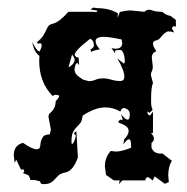

<svg xmlns="http://www.w3.org/2000/svg" viewBox="-20 -466 484 497"><path d="M58.6 0Q56.6 -10.7 52.5 -12.9Q48.3 -15.1 40 -17.6L43 -23.9L39.6 -28.3L34.7 -26.4L22 -52.7L18.1 -44.4L15.6 -63.5Q15.6 -90.3 39.6 -96.2Q63.5 -79.6 74.7 -79.6Q84.5 -79.6 84.5 -91.3Q85 -104.5 93.8 -114.7Q101.6 -118.2 106.9 -118.2H108.9L111.8 -130.4L105.5 -163.6Q105.5 -169.4 108.2 -171.9Q110.8 -174.3 114 -177.5Q117.2 -180.7 120.4 -186.5Q123.5 -192.4 124.5 -204.6Q133.3 -213.4 133.3 -217.3Q133.3 -219.7 128.9 -219.7Q126.5 -220.7 124.5 -220.7Q120.1 -220.7 116.7 -217.3Q81.5 -252.4 81.5 -308.6L82 -321.3Q67.9 -331.1 63.5 -357.4Q75.2 -333 82.5 -333Q87.9 -342.8 87.9 -348.6Q87.9 -354 83.5 -354Q81.5 -354 78.1 -352.5L75.7 -356.9Q87.4 -366.2 92 -374Q96.7 -381.8 99.4 -387.9Q102.1 -394 105.2 -398.4Q108.4 -402.8 117.2 -404.8Q133.3 -408.7 157.2 -435.5H220.2Q224.1 -434.6 226.6 -434.6Q231.9 -434.6 231.9 -438.5L214.4 -441.4L220.7 -446.3L233.4 -444.8Q262.2 -444.8 285.2 -431.6L284.2 -419.9L290.5 -435.1Q307.1 -439 318.4 -439L354 -435.5Q359.4 -440.9 365.7 -440.9Q370.1 -440.9 376 -438.5Q381.8 -436 400.4 -435.1Q412.1 -425.3 420.9 -425.3L435.1 -414.6L435.5 -397.5L428.2 -397.9L424.8 -393.1L430.7 -381.8Q422.9 -384.8 417 -384.8Q413.6 -384.8 411.1 -383.3Q404.8 -379.9 401.1 -375.5Q397.5 -371.1 394 -366.9Q390.6 -362.8 382.3 -360.8Q376 -358.9 376 -353Q376 -345.7 384.8 -333.5Q373 -329.1 373 -316.9L375.5 -293.5Q375.5 -285.6 373 -281.5Q370.6 -277.3 370.6 -271.5L376 -251Q371.1 -240.7 371.1 -209.5Q371.1 -203.1 371.3 -196.5Q371.6 -189.9 375 -181.6L367.2 -173.8L362.3 -177.7Q361.8 -176.3 361.8 -174.8Q361.8 -168.5 368.7 -167L376 -177.2V-122.1L371.1 -121.6Q378.4 -113.3 378.4 -106.9Q378.4 -100.6 372.1 -96.2V-83.5Q378.4 -68.4 395.5 -68.4L400.4 -68.8L424.8 -49.8Q415.5 -34.7 415.5 -12.2L417 5.4L406.7 9.8L380.4 -9.3L375 1.5Q366.7 -7.3 361.8 -7.3Q357.4 -7.3 356 1H296.9L287.6 10.7L290 1H274.9L254.4 -13.2L251.5 -35.2Q251.5 -58.6 266.6 -75.2L280.3 -73.7Q293.9 -73.7 319.3 -83.5V-88.4Q319.3 -105.5 314 -105.5Q308.6 -105.5 299.3 -92.3L301.3 -105Q313 -117.2 313 -127Q313 -140.1 289.1 -147.5L285.6 -150.4L291 -156.7Q293.9 -155.3 295.4 -155.3Q297.4 -155.3 297.4 -157.2L293 -170.4Q304.7 -156.2 310.1 -156.2Q315.9 -156.2 315.9 -169.9Q315.9 -178.7 310.1 -182.6Q304.2 -186.5 300.8 -186.5Q294.9 -186.5 291.5 -177.2Q273.4 -188 252.9 -188Q225.6 -188 193.8 -166.5Q192.4 -152.8 187.7 -147.2Q183.1 -141.6 178 -136.7Q172.9 -131.8 168.9 -123.8Q165 -115.7 165 -97.7L166 -92.8Q172.9 -96.2 176.3 -114.7L170.9 -121.6L177.7 -126L181.6 -58.1Q168.9 -22.9 148.9 -19.5Q137.2 -17.1 131.8 -12.2Q126.5 -7.3 122.1 -2.2Q117.7 2.9 111.3 6.8Q105 10.7 91.3 10.7Q84.5 10.7 84 3.4L69.8 0ZM210 -255.9Q218.8 -255.9 227.1 -259.5Q235.4 -263.2 247.1 -263.2Q256.8 -263.2 268.3 -259.8Q279.8 -256.3 291 -256.3Q301.8 -256.3 301.8 -267.6Q301.8 -283.7 283.7 -314.9L299.8 -301.8Q303.2 -301.8 303.2 -308.6Q302.2 -320.8 300.5 -325.7Q298.8 -330.6 295.9 -334.5Q293.5 -336.9 289.6 -336.9Q288.1 -336.9 286.1 -336.4L277.8 -335.4L278.3 -327.6L268.6 -341.3L278.3 -339.8Q296.4 -339.8 296.4 -354.5L294.9 -363.8Q279.3 -367.2 267.8 -368.9Q256.3 -370.6 249 -370.6Q227.5 -370.6 227.5 -359.4Q227.5 -350.6 238.3 -338.4Q230 -336.4 224.9 -335.4Q219.7 -334.5 217.3 -331.1L213.9 -337.9Q223.1 -342.3 223.1 -348.6Q223.1 -361.3 213.4 -365.7Q173.3 -335 173.3 -323.7Q176.3 -316.9 183.6 -316.9L184.6 -297.4L180.2 -303.2Q175.3 -302.7 172.9 -287.6Q172.9 -279.3 177.7 -273.4Q182.6 -267.6 195.3 -259.8ZM157.2 -291.5Q171.4 -298.8 173.3 -310.5Q173.3 -316.4 166.5 -324.7Z"/></svg>

Font: Truetypewriter PolyglOTT
Style: Regular
Weight: 400
Designer: Sergey Beatoff a.k.a. Sam_T
Version: Version 3.76